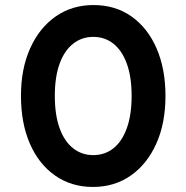

<svg xmlns="http://www.w3.org/2000/svg" viewBox="-20 -730 738 760"><path d="M348 10Q262 10 197.5 -35.5Q133 -81 98 -162Q63 -243 63 -351Q63 -458 99.5 -539Q136 -620 200.5 -665Q265 -710 350 -710Q437 -710 501 -664.5Q565 -619 600 -538Q635 -457 635 -350Q635 -242 598.5 -161Q562 -80 497.5 -35Q433 10 348 10ZM349 -116Q395 -116 429 -143Q463 -170 482 -222.5Q501 -275 501 -350Q501 -426 482 -478Q463 -530 429 -557Q395 -584 349 -584Q304 -584 269.5 -557Q235 -530 216 -478Q197 -426 197 -350Q197 -275 216 -222.5Q235 -170 269.5 -143Q304 -116 349 -116Z"/></svg>

Font: REM Medium
Style: Regular
Weight: 500
Designer: Octavio Pardo
Foundry: Ashler Design
Version: Version 1.005;gftools[0.9.28]